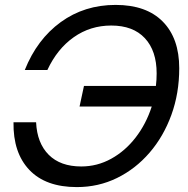

<svg xmlns="http://www.w3.org/2000/svg" viewBox="-20 -746 765 782"><path d="M293 16Q166 16 99.5 -54Q33 -124 35 -248H127Q131 -163 178.5 -115.5Q226 -68 311 -68Q376 -68 433 -99.5Q490 -131 532.5 -186Q575 -241 598 -312H304L322 -396H615Q618 -421 618 -447Q618 -539 570 -590.5Q522 -642 433 -642Q348 -642 280.5 -594.5Q213 -547 173 -461H81Q131 -586 227.5 -656Q324 -726 451 -726Q576 -726 643 -658Q710 -590 710 -468Q710 -366 678 -278Q646 -190 589 -124Q532 -58 456.5 -21Q381 16 293 16Z"/></svg>

Font: Geist Regular
Style: Italic
Weight: 400
Italic angle: -12°
Designer: Basement.studio, Andrés Briganti, Mateo Zaragoza
Foundry: Basement.studio, Vercel, Andrés Briganti, Guido Ferreyra, Mateo Zaragoza
Version: Version 1.500; ttfautohint (v1.8.4.7-5d5b)